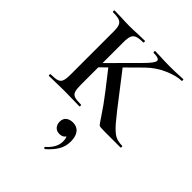

<svg xmlns="http://www.w3.org/2000/svg" viewBox="-211 -581 969 969"><g transform="rotate(45 273.5 -96.0)"><path d="M33 -12Q65 -12 80 -17Q95 -22 100.5 -36.5Q106 -51 106 -81V-387Q106 -417 100.5 -431Q95 -445 80.5 -450.5Q66 -456 35 -456Q32 -456 32 -462Q32 -468 35 -468L80 -467Q118 -465 142 -465Q166 -465 206 -467L250 -468Q253 -468 253 -462Q253 -456 250 -456Q219 -456 204.5 -450Q190 -444 184.5 -429.5Q179 -415 179 -385V-81Q179 -51 184 -36.5Q189 -22 203.5 -17Q218 -12 250 -12Q253 -12 253 -6Q253 0 250 0Q221 0 205 -1L142 -2L80 -1Q63 0 33 0Q31 0 31 -6Q31 -12 33 -12ZM291 -145 209 -250 262 -299 340 -198Q411 -105 441 -70Q471 -35 492 -23.5Q513 -12 544 -12Q547 -12 547 -6Q547 0 544 0H431Q399 0 393.5 -3Q388 -6 361.5 -47Q335 -88 291 -145ZM366 -440Q366 -456 324 -456Q322 -456 322 -462Q322 -468 324 -468L363 -467Q397 -465 430 -465Q470 -465 502 -467Q511 -468 524 -468Q527 -468 527 -462Q527 -456 524 -456Q489 -456 438 -434Q387 -412 347 -373L156 -184L128 -186L325 -384Q366 -425 366 -440ZM279 276Q275 276 273 272.5Q271 269 273 267Q318 228 318 184Q318 163 312 154Q306 145 294 142L315 132Q316 151 306 160.5Q296 170 277 170Q258 170 246.5 157.5Q235 145 235 125Q235 102 249.5 91Q264 80 286 80Q315 80 330.5 100Q346 120 346 156Q346 191 329 219.5Q312 248 281 275Z"/></g></svg>

Font: Cormorant SC Medium
Style: Regular
Weight: 500
Designer: Christian Thalmann (Catharsis Fonts)
Foundry: Catharsis Fonts
Version: Version 4.000